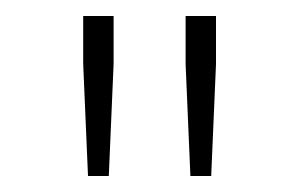

<svg xmlns="http://www.w3.org/2000/svg" viewBox="-20 -714 376 240"><path d="M90 -494 84 -634V-694H122V-634L116 -494ZM218 -494 212 -634V-694H250V-634L244 -494Z"/></svg>

Font: Mada ExtraLight
Style: Regular
Weight: 250
Designer: Khaled Hosny
Version: Version 1.5